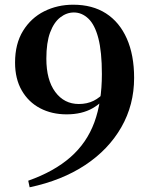

<svg xmlns="http://www.w3.org/2000/svg" viewBox="-20 -777 636 816"><path d="M106 19 100 -9Q210 -48 279.5 -109Q349 -170 381 -257Q413 -344 413 -462Q413 -557 398 -614.5Q383 -672 355.5 -698Q328 -724 294 -724Q263 -724 236 -703Q209 -682 193 -639Q177 -596 177 -528Q177 -437 215 -386Q253 -335 315 -335Q350 -335 377.5 -348.5Q405 -362 429 -390L451 -383H441Q419 -343 373.5 -317Q328 -291 263 -291Q200 -291 150.5 -317Q101 -343 72.5 -392.5Q44 -442 44 -511Q44 -591 78 -646Q112 -701 168 -729Q224 -757 291 -757Q373 -757 430.5 -720Q488 -683 519 -613Q550 -543 550 -446Q550 -331 495.5 -236Q441 -141 342 -75.5Q243 -10 106 19Z"/></svg>

Font: Noto Serif KR ExtraLight
Style: Bold
Weight: 700
Version: Version 2.002-H1;hotconv 1.1.0;makeotfexe 2.6.0